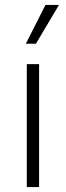

<svg xmlns="http://www.w3.org/2000/svg" viewBox="-20 -761 269 781"><path d="M139 0H89V-500H139ZM220 -741 126 -583H85L165 -741Z"/></svg>

Font: Work Sans Light
Style: Regular
Weight: 300
Designer: Wei Huang
Foundry: Wei Huang
Version: Version 1.500